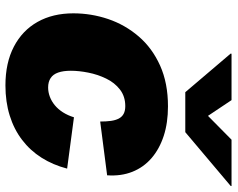

<svg xmlns="http://www.w3.org/2000/svg" viewBox="-98 -710 818 661"><g transform="rotate(90 310.5 -380.0)"><path d="M274.4 9.8Q196.8 9.8 141.1 -19.3Q85.4 -48.3 55.9 -100.8Q26.4 -153.3 26.4 -224.1Q26.4 -285.6 46.1 -344Q65.9 -402.3 106 -449Q146 -495.6 206.3 -522.7Q266.6 -549.8 346.7 -549.8Q403.3 -549.8 448.2 -535.2Q493.2 -520.5 524.9 -493.2Q556.6 -465.8 572 -427Q587.4 -388.2 584 -340.3L398.9 -316.4Q398.9 -337.4 396.7 -353.3Q394.5 -369.1 388.7 -380.4Q382.8 -391.6 372.3 -397.2Q361.8 -402.8 345.7 -402.8Q312.5 -402.8 288.8 -384.5Q265.1 -366.2 251 -336.9Q236.8 -307.6 230.5 -275.4Q224.1 -243.2 224.1 -215.3Q224.1 -189.5 230.2 -171.9Q236.3 -154.3 249.3 -145.8Q262.2 -137.2 281.7 -137.2Q297.9 -137.2 313.5 -143.1Q329.1 -148.9 342.8 -160.2Q356.4 -171.4 367.2 -188.2Q377.9 -205.1 384.3 -226.1L561 -202.6Q548.3 -153.8 523.4 -114.5Q498.5 -75.2 461.9 -47.4Q425.3 -19.5 378.2 -4.9Q331.1 9.8 274.4 9.8ZM325.2 -768.6 379.4 -687.5 461.4 -768.6H621.1L620.6 -765.6L435.5 -609.4H297.9L165 -765.6L165.5 -768.6Z"/></g></svg>

Font: Inter 16pt Black
Style: Italic
Weight: 900
Italic angle: -9.3988°
Version: Version 4.001;git-66647c0bb